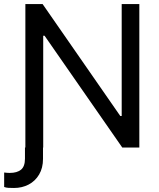

<svg xmlns="http://www.w3.org/2000/svg" viewBox="-41 -727 783 946"><path d="M84 0V-707H168.9L551.8 -155.3H558.6V-707H645.5V0H561.5L178.7 -550.8H171.9V0H170.9V55.7Q170.9 100.6 151.6 133.1Q132.3 165.5 99.9 182.4Q67.4 199.2 28.3 199.2Q11.2 199.2 0 198.5Q-11.2 197.8 -20.5 194.3V123Q-4.9 125 6.8 125Q43 125 62.5 109.1Q82 93.3 82 54.7V0Z"/></svg>

Font: Pretendard Std
Style: Regular
Weight: 400
Designer: Base glyphs from Inter by Rasmus Andersson; Hangeul glyphs from Noto Sans CJK(Source Han Sans) by Jang Soo-young and Kan
Foundry: Kil Hyung-jin
Version: Version 1.309